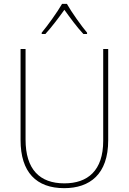

<svg xmlns="http://www.w3.org/2000/svg" viewBox="-20 -969 669 999"><path d="M328 -949H303C279 -907 228 -836 197 -799V-792H216C249 -828 288 -880 315 -918C343 -879 380 -828 414 -792H433V-799C405 -832 352 -906 328 -949ZM543 -239V-714H517V-236C517 -81 436 -15 315 -15C187 -15 113 -87 113 -243V-714H87V-240C87 -73 169 10 314 10C447 10 543 -62 543 -239Z"/></svg>

Font: Noto Sans Sinhala UI SemiCondensed Thin
Style: Regular
Weight: 100
Width: 4
Designer: Jelle Bosma - Monotype Design Team
Foundry: Monotype Imaging Inc.
Version: Version 2.006